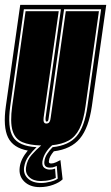

<svg xmlns="http://www.w3.org/2000/svg" viewBox="-23 -612 456 788"><path d="M140 156Q100 156 76.5 133Q53 110 58 74Q62 41 91 6Q31 -5 10 -48Q-11 -91 1 -176L60 -592H413L354 -176Q341 -87 305 -43.5Q269 0 198 9Q179 31 178 48Q175 59 187 59Q196 59 207 54Q218 49 225 45L234 124Q221 137 195 146.5Q169 156 140 156ZM146 139Q164 139 185 133.5Q206 128 214 121L210 69Q209 69 201.5 72.5Q194 76 182 76Q156 76 159 51Q161 34 170.5 19.5Q180 5 193 -8Q259 -15 291.5 -53Q324 -91 336 -176L392 -574H240L177 -129Q176 -119 174 -116Q172 -113 168 -113Q163 -113 164 -129L227 -574H75L19 -176Q7 -88 30.5 -50Q54 -12 127 -8Q110 8 95 28Q80 48 76 74Q72 102 91.5 120.5Q111 139 146 139ZM144 131Q114 131 97 115Q80 99 84 74Q88 45 107 23.5Q126 2 146 -15Q99 -16 69 -28.5Q39 -41 28.5 -76Q18 -111 27 -176L82 -566H218L156 -129Q153 -105 167 -105Q176 -105 180 -111.5Q184 -118 185 -129L247 -566H383L328 -176Q320 -117 303 -83.5Q286 -50 258.5 -35Q231 -20 191 -16Q175 -2 164.5 15Q154 32 151 51Q149 69 158.5 76.5Q168 84 181 84Q189 84 194.5 82.5Q200 81 203 80L206 118Q200 122 183 126.5Q166 131 144 131Z"/></svg>

Font: Alumni Sans Collegiate One
Style: Italic
Weight: 400
Italic angle: -8°
Designer: Robert E. Leuschke
Foundry: Robert E. Leuschke
Version: Version 1.100